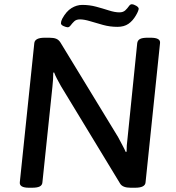

<svg xmlns="http://www.w3.org/2000/svg" viewBox="-20 -879 825 901"><path d="M116 2Q70 2 73 -24L141 -677Q144 -702 190 -702H211Q232 -702 244 -697Q256 -692 264 -679L534 -236Q547 -211 555.5 -195.5Q564 -180 570 -166L574 -167Q574 -181 575 -196.5Q576 -212 579 -235L624 -677Q626 -690 637 -696Q648 -702 673 -702H687Q734 -702 731 -677L663 -23Q661 2 614 2H593Q556 2 544 -17L266 -475Q255 -495 247 -510Q239 -525 234 -539L230 -538Q230 -508 226 -472L179 -23Q178 -10 166.5 -4Q155 2 130 2ZM298 -751Q291 -751 278.5 -756.5Q266 -762 266 -770Q266 -779 272 -791Q291 -826 315.5 -841Q340 -856 366 -856Q400 -856 431.5 -847.5Q463 -839 491 -830Q519 -821 540 -821Q558 -821 568 -830.5Q578 -840 584.5 -849.5Q591 -859 598 -859Q607 -859 619 -852Q631 -845 631 -837Q631 -835 628 -827Q625 -819 618 -807Q603 -781 582.5 -767Q562 -753 531 -753Q496 -753 463.5 -762Q431 -771 403 -779.5Q375 -788 355 -788Q338 -788 328.5 -779Q319 -770 312 -760.5Q305 -751 298 -751Z"/></svg>

Font: Asap Semi Expanded Semi Expanded Medium
Style: Italic
Weight: 500
Width: 6
Italic angle: -6°
Designer: Pablo Cosgaya
Foundry: Omnibus-Type
Version: Version 3.001; ttfautohint (v1.8.4.7-5d5b)